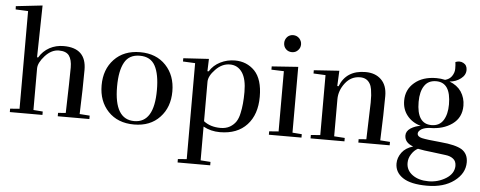

<svg xmlns="http://www.w3.org/2000/svg" viewBox="-60 -928 3374 1349"><g transform="rotate(5 1627.0 -253.0)"><path d="M515 -29Q522 -217 522 -341Q522 -495 362 -495Q308 -495 263 -471Q216 -445 190 -400H182Q183 -412 189 -766L2 -745L3 -722L91 -718V-29L25 -24V0H255V-24L189 -29V-322Q189 -362 234 -412Q279 -461 331 -461Q382 -461 403 -433Q424 -404 424 -349Q424 -274 417 -28L363 -24V0H586V-24Z M901 11Q1016 11 1083 -61Q1150 -132 1150 -244Q1150 -356 1083 -427Q1015 -499 901 -499Q786 -499 718 -427Q651 -356 651 -244Q651 -132 718 -61Q786 11 901 11ZM1041 -244Q1041 -13 901 -13Q760 -13 760 -244Q760 -356 793 -415Q825 -474 901 -474Q977 -474 1009 -415Q1041 -356 1041 -244Z M1509 -18Q1437 -18 1390 -55V-333Q1390 -374 1436 -421Q1481 -468 1537 -468Q1592 -468 1624 -421Q1655 -375 1655 -284Q1655 -196 1641 -135Q1634 -99 1618 -74Q1602 -50 1575 -34Q1547 -18 1509 -18ZM1765 -260Q1765 -383 1709 -442Q1653 -499 1570 -499Q1515 -499 1467 -475Q1419 -451 1392 -407H1383L1386 -494L1206 -483V-460L1292 -456V221L1230 226V250H1460V226L1390 221V-17Q1443 12 1507 12Q1630 12 1698 -62Q1765 -135 1765 -260Z M1963 -592Q1988 -592 2005 -610Q2022 -627 2022 -652Q2022 -675 2005 -694Q1987 -712 1962 -712Q1937 -712 1920 -695Q1903 -676 1903 -652Q1903 -626 1920 -609Q1937 -592 1963 -592ZM1852 -24V0H2082V-24L2016 -29V-493L1830 -480V-457L1918 -454V-29Z M2491 -498Q2355 -498 2310 -382L2301 -383L2306 -491L2127 -479V-456L2212 -452V-29L2146 -24V0H2385V-24L2310 -29V-290Q2310 -352 2351 -405Q2392 -458 2456 -458Q2503 -458 2525 -421Q2535 -405 2539 -381Q2541 -368 2544 -338Q2545 -326 2545 -287Q2545 -270 2537 -28L2483 -24V0H2704V-24L2635 -29Q2643 -226 2643 -342Q2643 -418 2601 -458Q2560 -498 2491 -498Z M3061 -53Q2961 -62 2926 -70Q2893 -78 2893 -100Q2893 -116 2916 -131Q2939 -144 2973 -146Q3068 -146 3132 -192Q3196 -238 3196 -322Q3196 -377 3167 -421Q3138 -463 3084 -483Q3130 -487 3163 -513Q3196 -538 3196 -574Q3196 -608 3169 -622Q3156 -629 3141 -629Q3127 -629 3113 -623Q3116 -604 3116 -575Q3116 -548 3098 -522Q3082 -500 3052 -492Q3021 -499 2991 -499Q2894 -499 2836 -449Q2778 -400 2778 -322Q2778 -261 2812 -218Q2847 -173 2909 -155Q2873 -151 2839 -130Q2808 -109 2808 -79Q2808 -28 2869 -6Q2817 9 2790 45Q2763 82 2763 123Q2763 185 2818 222Q2874 260 2990 260Q3108 260 3181 205Q3254 150 3254 72Q3254 12 3209 -17Q3164 -44 3061 -53ZM2997 228Q2928 228 2884 196Q2840 164 2840 112Q2840 79 2859 50Q2878 20 2904 7Q2948 16 3008 22Q3056 28 3102 34Q3135 38 3155 54Q3177 70 3177 105Q3175 159 3121 193Q3065 228 2997 228ZM3094 -322Q3094 -253 3067 -210Q3040 -167 2984 -167Q2880 -167 2880 -322Q2880 -395 2908 -436Q2935 -477 2991 -477Q3094 -477 3094 -322Z"/></g></svg>

Font: Rufina
Style: Regular
Weight: 400
Designer: Martin Sommaruga
Foundry: Martin Sommaruga
Version: Version